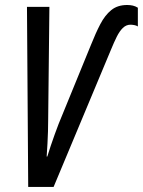

<svg xmlns="http://www.w3.org/2000/svg" viewBox="-20 -741 566 761"><path d="M91.8 0 86.9 -713.9H175.8L170.9 -264.2Q170.9 -242.7 170.2 -220.2Q169.4 -197.8 168.2 -173.1Q167 -148.4 165 -120.6H167.5Q173.3 -140.6 181.2 -163.3Q189 -186 197 -208.7Q205.1 -231.4 212.4 -250L340.3 -562.5Q358.9 -609.4 377.4 -645Q396 -680.7 420.9 -700.9Q445.8 -721.2 483.9 -721.2Q496.1 -721.2 506.6 -718.8Q517.1 -716.3 526.4 -710.4V-636.2Q520.5 -640.1 512 -641.6Q503.4 -643.1 497.1 -643.1Q480 -643.1 466.8 -630.1Q453.6 -617.2 442.6 -595Q431.6 -572.8 420.4 -545.4L192.4 0Z"/></svg>

Font: Open Sans Condensed Medium
Style: Italic
Weight: 500
Width: 3
Italic angle: -12°
Designer: Monotype Design Team
Foundry: Monotype Imaging Inc.
Version: Version 3.000